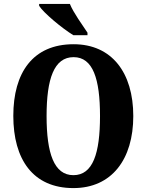

<svg xmlns="http://www.w3.org/2000/svg" viewBox="-20 -951 749 981"><path d="M355 -771H427V-784C402 -822 355 -886 337 -931H180V-921C202 -886 296 -807 355 -771ZM355 10C551 10 661 -137 661 -358C661 -580 551 -725 356 -725C148 -725 48 -580 48 -359C48 -137 148 10 355 10ZM355 -56C256 -56 218 -168 218 -358C218 -548 256 -659 356 -659C455 -659 491 -548 491 -358C491 -168 455 -56 355 -56Z"/></svg>

Font: Noto Serif Sinhala Condensed ExtraBold
Style: Regular
Weight: 800
Width: 3
Designer: Jelle Bosma - Monotype Design Team
Foundry: Monotype Imaging Inc.
Version: Version 2.007